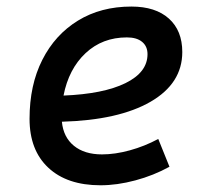

<svg xmlns="http://www.w3.org/2000/svg" viewBox="-20 -547 626 577"><path d="M286.6 -83Q325.7 -83 370.1 -95.2Q414.6 -107.4 455.6 -129.4L489.3 -45.9Q441.4 -19.5 386.7 -4.9Q332 9.8 282.2 9.8Q181.6 9.8 125.2 -43Q68.8 -95.7 68.8 -189.9Q68.8 -291.5 107.2 -367.2Q145.5 -442.9 214.4 -485.1Q283.2 -527.3 375 -527.3Q447.3 -527.3 487.5 -491.2Q527.8 -455.1 527.8 -390.6Q527.8 -296.4 432.4 -241.2Q336.9 -186 166 -181.2Q170.4 -134.8 202.1 -108.9Q233.9 -83 286.6 -83ZM170.9 -259.8Q290.5 -264.6 356.9 -297.1Q423.3 -329.6 423.3 -384.3Q423.3 -407.7 407.2 -421.1Q391.1 -434.6 361.3 -434.6Q287.6 -434.6 237.1 -387.2Q186.5 -339.8 170.9 -259.8Z"/></svg>

Font: CaskaydiaCove NFP
Style: Italic
Weight: 400
Italic angle: -10°
Designer: Aaron Bell
Foundry: Saja Typeworks
Version: Version 2111.001; VTT 6.35;Nerd Fonts 3.1.1